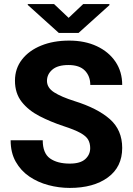

<svg xmlns="http://www.w3.org/2000/svg" viewBox="-20 -922 661 952"><path d="M427.2 -187.5Q427.2 -211.4 417.2 -229.2Q407.2 -247.1 378.7 -262.9Q350.1 -278.8 294.4 -296.9Q231 -317.9 176 -346.2Q121.1 -374.5 87.6 -417Q54.2 -459.5 54.2 -522Q54.2 -582 88.9 -626.7Q123.5 -671.4 184.1 -696Q244.6 -720.7 322.8 -720.7Q400.9 -720.7 460.2 -692.9Q519.5 -665 552.7 -615.7Q585.9 -566.4 585.9 -501H427.7Q427.7 -544.4 400.9 -572Q374 -599.6 319.3 -599.6Q266.1 -599.6 239.5 -576.7Q212.9 -553.7 212.9 -521Q212.9 -486.8 248.5 -464.1Q284.2 -441.4 349.1 -420.9Q463.4 -385.3 524.7 -331.3Q585.9 -277.3 585.9 -188.5Q585.9 -94.2 514.9 -42.2Q443.8 9.8 325.7 9.8Q272 9.8 219.7 -4.2Q167.5 -18.1 125.2 -46.9Q83 -75.7 57.9 -120.4Q32.7 -165 32.7 -226.6H191.9Q191.9 -162.1 228 -136.5Q264.2 -110.8 325.7 -110.8Q378.4 -110.8 402.8 -133.1Q427.2 -155.3 427.2 -187.5ZM248 -901.9 320.3 -833.5 392.6 -901.9H522.5V-896.5L369.6 -758.8H271.5L117.7 -897.5V-901.9Z"/></svg>

Font: Vazirmatn RD UI ExtraBold
Style: Regular
Weight: 800
Designer: Saber Rastikerdar
Foundry: Saber Rastikerdar
Version: Version 33.003